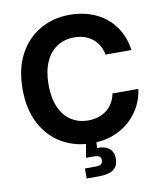

<svg xmlns="http://www.w3.org/2000/svg" viewBox="-99 -818 936 1102"><g transform="rotate(-10 368.5 -267.0)"><path d="M381.8 10.3Q284.7 10.3 207.8 -34.2Q130.9 -78.6 86.7 -162.1Q42.5 -245.6 42.5 -363.3Q42.5 -481.4 86.9 -565.2Q131.3 -648.9 208.5 -693.4Q285.6 -737.8 381.8 -737.8Q444.3 -737.8 498.3 -720.2Q552.2 -702.6 593.8 -668.9Q635.3 -635.3 661.9 -586.9Q688.5 -538.6 696.8 -477.1H545.9Q540.5 -507.3 526.4 -531.2Q512.2 -555.2 491.2 -571.8Q470.2 -588.4 443.4 -596.9Q416.5 -605.5 384.8 -605.5Q327.1 -605.5 283.9 -576.7Q240.7 -547.9 217.3 -493.9Q193.8 -439.9 193.8 -363.3Q193.8 -285.6 217.5 -231.7Q241.2 -177.7 284.2 -149.9Q327.1 -122.1 384.8 -122.1Q416 -122.1 442.9 -130.9Q469.7 -139.6 491 -156Q512.2 -172.4 526.4 -196.3Q540.5 -220.2 546.4 -250.5H697.3Q690.4 -197.3 665.8 -150.4Q641.1 -103.5 600.3 -67.1Q559.6 -30.8 504.6 -10.3Q449.7 10.3 381.8 10.3ZM315.9 204.6V146H377Q399.9 146 409.9 138.9Q419.9 131.8 419.9 116.2Q419.9 100.6 409.9 93.8Q399.9 86.9 377 86.9H333L351.1 -21H407.2V0.5L405.3 42.5Q450.7 41 475.6 61.5Q500.5 82 500.5 120.1Q500.5 164.6 472.2 184.6Q443.8 204.6 383.8 204.6Z"/></g></svg>

Font: Inter 18pt
Style: Bold
Weight: 700
Designer: Rasmus Andersson
Foundry: rsms
Version: Version 4.001;git-66647c0bb